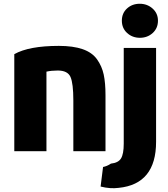

<svg xmlns="http://www.w3.org/2000/svg" viewBox="-20 -793 896 1021"><path d="M56 11V-505Q134 -549 293 -549Q369 -549 419.5 -531.5Q470 -514 496 -477.5Q522 -441 531.5 -396.5Q541 -352 541 -287V11H370V-259Q370 -349 355 -383.5Q340 -418 287 -418Q253 -418 227 -412V11ZM611 206Q566 212 515 199L528 95Q549 91 570 77Q609 73 623.5 49.5Q638 26 638 -29V-538H810V-39Q810 186 611 206ZM820 -683Q820 -643 792 -617.5Q764 -592 724 -592Q684 -592 656 -617.5Q628 -643 628 -683Q628 -723 655.5 -748Q683 -773 723 -773Q763 -773 791.5 -747.5Q820 -722 820 -683Z"/></svg>

Font: Repo
Style: ExtraBold
Weight: 800
Designer: Stefan Peev
Foundry: Context Ltd
Version: Version 001.000